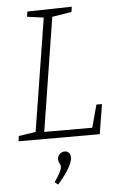

<svg xmlns="http://www.w3.org/2000/svg" viewBox="-62 -738 652 1031"><g transform="rotate(-5 264.0 -222.5)"><path d="M418 -38 451 -160H481L455 0H17L21 -28L113 -42L210 -650L121 -662L125 -690L365 -695L361 -667L256 -650L159 -38ZM191 236Q232 179 232 154Q232 148 226 137.5Q220 127 220 116Q220 98 232 87Q244 76 259 76Q272 76 281 85Q290 94 290 111Q290 134 269 170Q248 206 209 250Z"/></g></svg>

Font: Bitter Pro Light
Style: Italic
Weight: 300
Italic angle: -9°
Designer: Sol Matas, and Bitter project Authors
Foundry: Sol Matas
Version: Version 1.010